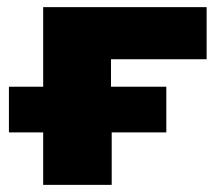

<svg xmlns="http://www.w3.org/2000/svg" viewBox="-20 -518 621 538"><path d="M101 0V-147H5V-275H101V-498H559V-352H291V-275H446V-147H293V0Z"/></svg>

Font: Nunito Sans 10pt SemiExpanded Black
Style: Regular
Weight: 900
Width: 6
Designer: Vernon Adams
Foundry: Vernon Adams
Version: Version 3.101;gftools[0.9.27]